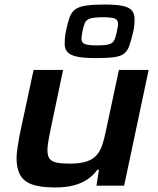

<svg xmlns="http://www.w3.org/2000/svg" viewBox="-20 -818 697 846"><path d="M222 8Q156 8 119.5 -6Q83 -20 68 -48.5Q53 -77 53 -120Q53 -140 57 -166.5Q61 -193 66 -221L128 -510H258L200 -234Q197 -220 193 -195.5Q189 -171 189 -158Q189 -131 198.5 -118.5Q208 -106 229.5 -101.5Q251 -97 287 -97Q333 -97 361.5 -106.5Q390 -116 406 -134.5Q422 -153 431 -180.5Q440 -208 447 -243L504 -510H635L527 0H405L416 -70H409Q391 -45 365 -27.5Q339 -10 304 -1Q269 8 222 8ZM402 -562Q349 -562 319 -568.5Q289 -575 277 -589Q265 -603 265 -624Q265 -635 266 -649Q267 -663 270 -678Q278 -717 286.5 -741Q295 -765 312 -777Q329 -789 359.5 -793.5Q390 -798 440 -798Q494 -798 522.5 -791.5Q551 -785 562 -770.5Q573 -756 573 -735Q573 -723 572 -709Q571 -695 567 -678Q558 -640 550 -617Q542 -594 527 -582Q512 -570 482.5 -566Q453 -562 402 -562ZM407 -618Q445 -618 461 -623Q477 -628 483.5 -641Q490 -654 495 -679Q497 -689 498.5 -698Q500 -707 500 -714Q500 -730 486.5 -736Q473 -742 433 -742Q395 -742 377.5 -736.5Q360 -731 354 -717Q348 -703 343 -678Q341 -668 340 -660.5Q339 -653 339 -647Q339 -631 352.5 -624.5Q366 -618 407 -618Z"/></svg>

Font: Saira Expanded SemiBold
Style: Italic
Weight: 600
Width: 7
Italic angle: -12°
Designer: Hector Gatti with collaboration of the Omnibus-Type team
Foundry: Omnibus-Type
Version: Version 1.101